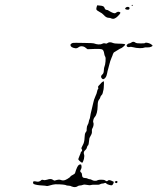

<svg xmlns="http://www.w3.org/2000/svg" viewBox="-20 -783 653 796"><path d="M458 -31Q463 -34 465 -32Q468 -31 467 -28Q466 -25 464 -24Q461 -23 457.5 -26Q454 -29 458 -31ZM308 -100Q316 -103 317 -99Q320 -88 315 -80Q310 -72 316 -68Q320 -65 320 -58Q320 -45 332 -45Q339 -45 343.5 -42.5Q348 -40 352 -40Q356 -40 361 -37Q365 -34 373 -33.5Q381 -33 385 -36Q389 -38 400.5 -38Q412 -38 416 -35Q423 -29 427 -34Q431 -39 444 -33L452 -29L450 -22Q447 -16 444 -15Q441 -14 432.5 -16.5Q424 -19 421 -22Q418 -26 413.5 -24Q409 -22 404.5 -22Q400 -22 394.5 -19Q389 -16 376.5 -17Q364 -18 357.5 -16Q351 -14 340.5 -16.5Q330 -19 323.5 -16.5Q317 -14 311.5 -14Q306 -14 302 -11Q292 -4 277 -10Q272 -13 266.5 -13Q261 -13 257 -14Q249 -19 210 -19Q202 -19 182 -13Q175 -11 173 -12Q171 -13 156 -14Q132 -15 120 -20Q117 -22 117 -26Q117 -30 119 -31Q122 -32 128 -31Q141 -27 150 -35Q153 -39 159.5 -37Q166 -35 175 -38Q192 -44 200 -37Q205 -33 209 -35Q224 -40 232 -37Q241 -33 251 -37Q254 -38 259 -41Q264 -44 268 -47Q272 -50 272 -51Q272 -53 281 -57.5Q290 -62 291 -65Q300 -96 308 -100ZM410 -446Q411 -446 411 -437Q411 -428 410 -418Q409 -408 408 -407Q407 -404 406 -398Q405 -392 401 -388.5Q397 -385 396 -380Q395 -375 390 -369Q385 -363 385 -345Q384 -310 373 -298Q369 -294 367 -286Q365 -278 367 -274.5Q369 -271 367.5 -263Q366 -255 363 -251Q360 -246 361 -238Q362 -230 356 -220.5Q350 -211 350 -205Q348 -183 345 -180Q342 -179 340.5 -172Q339 -165 334 -161Q325 -154 328 -144Q331 -138 328 -124Q324 -111 322 -109Q320 -107 313 -113Q306 -119 305 -121.5Q304 -124 309.5 -136.5Q315 -149 315 -151Q315 -153 318 -155Q323 -159 318 -166Q316 -169 323 -181Q330 -193 330.5 -211Q331 -229 335 -234Q339 -239 339 -240Q339 -241 339.5 -250.5Q340 -260 343.5 -265.5Q347 -271 348 -278Q349 -285 351 -288.5Q353 -292 354 -300.5Q355 -309 360 -328.5Q365 -348 366 -354Q369 -370 376 -385Q381 -395 382.5 -403.5Q384 -412 386.5 -414Q389 -416 387 -420Q385 -424 390.5 -429Q396 -434 397.5 -436.5Q399 -439 403.5 -442.5Q408 -446 410 -446ZM425 -604Q434 -611 448 -605Q455 -602 472 -602Q499 -602 499 -598Q499 -596 492 -590Q485 -584 482 -583Q478 -582 469 -576Q460 -570 455 -567.5Q450 -565 448 -558Q446 -551 443 -545Q437 -532 432 -511Q431 -505 428.5 -497.5Q426 -490 424 -478.5Q422 -467 417 -461Q409 -451 403 -457Q394 -466 405 -475Q410 -479 410.5 -491Q411 -503 413.5 -508Q416 -513 417.5 -528.5Q419 -544 416 -548.5Q413 -553 412 -561Q410 -575 403.5 -578Q397 -581 370 -580L343 -579L336 -584Q330 -590 321 -591Q312 -592 305.5 -587Q299 -582 292 -583Q273 -586 272 -596Q272 -600 277 -603Q281 -606 295.5 -605.5Q310 -605 329 -605Q367 -605 373 -602Q377 -600 387 -599Q397 -598 403.5 -601.5Q410 -605 415.5 -603Q421 -601 425 -604ZM525 -607Q533 -613 542 -606Q546 -603 563.5 -603Q581 -603 582 -605Q583 -607 591 -605.5Q599 -604 604 -601Q612 -596 612.5 -594Q613 -592 606.5 -589Q600 -586 590 -586.5Q580 -587 576 -585Q572 -583 557.5 -583.5Q543 -584 533 -587Q522 -590 518 -588Q507 -586 505 -593Q504 -595 508 -599Q512 -603 516 -603Q519 -603 525 -607ZM502 -752Q506 -755 511 -754.5Q516 -754 517 -750Q518 -741 506 -743Q494 -745 502 -752ZM381 -755 383 -761 393 -760Q411 -759 413 -751Q416 -742 422 -742Q427 -742 432 -738Q448 -728 456 -728Q458 -728 462 -731Q470 -737 478 -732Q481 -730 476 -724Q461 -706 450 -705Q444 -705 440.5 -707Q437 -709 432 -709Q420 -709 410 -721Q404 -728 392 -734Q380 -740 379.5 -744.5Q379 -749 381 -755ZM528 -758Q526 -758 526 -760.5Q526 -763 528 -763Q530 -763 530 -760.5Q530 -758 528 -758Z"/></svg>

Font: TT2020 Style D
Style: Italic
Weight: 400
Italic angle: -15°
Version: Version 0.2.000